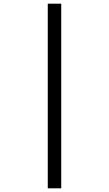

<svg xmlns="http://www.w3.org/2000/svg" viewBox="-20 -780 591 1041"><path d="M239 -760H312V241H239Z"/></svg>

Font: RS Noto Sans
Style: Regular
Weight: 400
Designer: Monotype Design Team
Foundry: Monotype Imaging Inc.
Version: Version 3.10